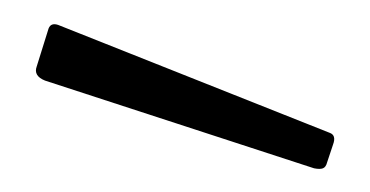

<svg xmlns="http://www.w3.org/2000/svg" viewBox="-20 -772 312 162"><path d="M21 -748Q23 -753 29 -751L258 -660Q264 -658 261 -650L256 -635Q255 -631 252.5 -630Q250 -629 245 -630L18 -704Q8 -708 11 -716Z"/></svg>

Font: Libre Franklin Thin
Style: Regular
Weight: 100
Designer: Pablo Impallari, Rodrigo Fuenzalida, Nhung Nguyen
Foundry: Impallari Type
Version: Version 3.000